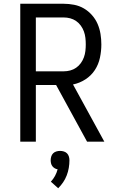

<svg xmlns="http://www.w3.org/2000/svg" viewBox="-20 -755 640 1023"><path d="M88 0V-735H319Q347 -735 375 -729.5Q403 -724 427 -710Q451 -696 470 -674.5Q489 -653 500 -627.5Q511 -602 515.5 -574Q520 -546 520 -518Q520 -483 512.5 -447.5Q505 -412 485.5 -382Q466 -352 435 -332Q404 -312 369 -305L536 0H444L279 -302H171V0ZM171 -375H319Q337 -375 354 -379.5Q371 -384 385.5 -394Q400 -404 410.5 -418.5Q421 -433 427 -449.5Q433 -466 435 -483.5Q437 -501 437 -518Q437 -536 435 -553.5Q433 -571 427 -587.5Q421 -604 410.5 -618.5Q400 -633 385.5 -643Q371 -653 354 -657.5Q337 -662 319 -662H171ZM290 248 251 213Q264 199 273 182.5Q282 166 287 147Q279 146 271.5 141.5Q264 137 259 130.5Q254 124 252 115.5Q250 107 250 99Q250 89 253 79Q256 69 263 62Q270 55 280 52Q290 49 300 49Q310 49 320 52Q330 55 337 62Q344 69 347 79Q350 89 350 99Q350 119 346.5 139.5Q343 160 335.5 179.5Q328 199 316.5 216Q305 233 290 248Z"/></svg>

Font: Iosevka Aile
Style: Regular
Weight: 400
Designer: Belleve Invis
Foundry: Belleve Invis
Version: Version 28.0.1; ttfautohint (v1.8.4)